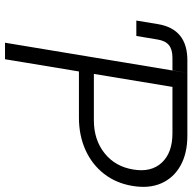

<svg xmlns="http://www.w3.org/2000/svg" viewBox="-21 -747 768 766"><g transform="rotate(90 363.0 -364.0)"><path d="M62 -523.9 76.2 -609.9Q95.7 -727.5 220.2 -727.5H521Q591.8 -727.5 640.6 -700.2Q689.5 -672.9 711.2 -623.8Q732.9 -574.7 721.7 -508.3Q710.9 -442.9 673.3 -394.8Q635.7 -346.7 577.9 -320.8Q520 -294.9 449.2 -294.9H265.1L216.3 0H150.4L271 -727.5L260.7 -668H210.9Q177.2 -668 159.9 -653.8Q142.6 -639.6 137.7 -608.9L123.5 -523.9ZM274.9 -354.5H460Q537.6 -354.5 591.1 -397Q644.5 -439.5 656.2 -511.2Q668.5 -583 628.9 -625.5Q589.4 -668 511.7 -668H326.7Z"/></g></svg>

Font: Inter Display Light
Style: Italic
Weight: 300
Italic angle: -9.39999°
Designer: Rasmus Andersson
Foundry: rsms
Version: Version 4.000;git-a52131595